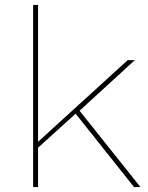

<svg xmlns="http://www.w3.org/2000/svg" viewBox="-20 -762 602 782"><path d="M128 -154V-178L500 -517H529L304 -311L288 -299ZM115 0V-742H135V0ZM526 0 284 -304 300 -316 552 0Z"/></svg>

Font: Montserrat Alternates Thin
Style: Regular
Weight: 100
Designer: Julieta Ulanovsky
Foundry: Julieta Ulanovsky
Version: Version 9.000